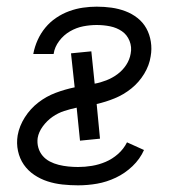

<svg xmlns="http://www.w3.org/2000/svg" viewBox="-20 -548 540 576"><path d="M214 8Q191 8 167.5 5.5Q144 3 122.5 -4Q101 -11 82.5 -23.5Q64 -36 51.5 -54Q39 -72 34 -95Q29 -118 33 -142Q38 -170 54.5 -196Q71 -222 95 -240.5Q119 -259 147 -269.5Q175 -280 204 -286L193 -388L254 -394L264 -297Q281 -300 299 -307Q317 -314 332.5 -325.5Q348 -337 358.5 -353Q369 -369 372 -387Q376 -407 368.5 -425.5Q361 -444 345.5 -454.5Q330 -465 310.5 -469Q291 -473 270 -473Q250 -473 229.5 -469Q209 -465 190 -454Q171 -443 157.5 -425Q144 -407 141 -387Q141 -387 141 -386.5Q141 -386 141 -386H80Q80 -386 80 -386.5Q80 -387 80 -387Q84 -408 93 -428Q102 -448 116 -465Q130 -482 148.5 -494.5Q167 -507 187.5 -514.5Q208 -522 229 -525Q250 -528 270 -528Q293 -528 314.5 -525Q336 -522 356 -514.5Q376 -507 392.5 -494Q409 -481 419 -463Q429 -445 432.5 -423Q436 -401 432 -379Q428 -352 412.5 -326.5Q397 -301 374 -282.5Q351 -264 324 -253Q297 -242 270 -236L280 -132L220 -126L210 -225Q191 -221 172.5 -215Q154 -209 137.5 -197.5Q121 -186 108.5 -169Q96 -152 93 -134Q91 -119 95 -105Q99 -91 108 -80.5Q117 -70 129.5 -63.5Q142 -57 156 -53.5Q170 -50 185 -48.5Q200 -47 214 -47Q235 -47 256 -50.5Q277 -54 297 -62.5Q317 -71 334 -86Q351 -101 361 -121L412 -98Q400 -71 377.5 -49.5Q355 -28 327.5 -15Q300 -2 271.5 3Q243 8 214 8Z"/></svg>

Font: Iosevka SS04 Light
Style: Italic
Weight: 300
Italic angle: -9°
Monospace: yes
Designer: Belleve Invis
Foundry: Belleve Invis
Version: Version 19.0.0; ttfautohint (v1.8.4)